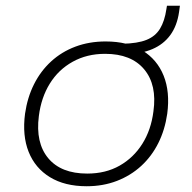

<svg xmlns="http://www.w3.org/2000/svg" viewBox="-20 -639 668 667"><path d="M281 8Q205 8 153.5 -23.5Q102 -55 79.5 -111.5Q57 -168 67 -244Q75 -300 98 -346Q121 -392 157.5 -425.5Q194 -459 242 -477Q290 -495 347 -495Q424 -495 475 -463.5Q526 -432 548.5 -376Q571 -320 561 -244Q553 -188 530 -142Q507 -96 470.5 -62.5Q434 -29 386 -10.5Q338 8 281 8ZM283 -36Q347 -36 395.5 -63.5Q444 -91 474.5 -139.5Q505 -188 513 -252Q526 -344 481 -398Q436 -452 345 -452Q282 -452 232.5 -424.5Q183 -397 153 -348.5Q123 -300 115 -236Q103 -143 147.5 -89.5Q192 -36 283 -36ZM416 -450 401 -466 405 -487Q458 -488 489 -500.5Q520 -513 536 -539.5Q552 -566 558 -607L560 -619H605L602 -597Q595 -549 571.5 -517Q548 -485 509.5 -468.5Q471 -452 416 -450Z"/></svg>

Font: Nunito Sans 10pt SemiExpanded ExtraLight
Style: Italic
Weight: 250
Width: 6
Italic angle: -9°
Designer: Vernon Adams
Foundry: Vernon Adams
Version: Version 3.101;gftools[0.9.27]